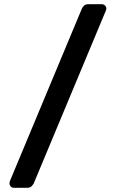

<svg xmlns="http://www.w3.org/2000/svg" viewBox="-20 -806 548 910"><path d="M45 84Q37 84 31 78Q25 72 25 63Q25 59 27 52L368 -765Q371 -772 378 -779Q385 -786 398 -786H463Q471 -786 477.5 -780Q484 -774 484 -765Q484 -761 481 -754L140 63Q137 69 130 76.5Q123 84 109 84Z"/></svg>

Font: Rubik Light Medium
Style: Regular
Weight: 500
Version: Version 2.104